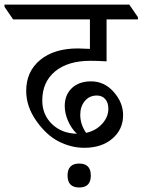

<svg xmlns="http://www.w3.org/2000/svg" viewBox="-62 -642 620 834"><path d="M121.6 -205.6Q121.6 -144 163.6 -103.3Q205.6 -62.5 272 -61Q248 -83.5 233.6 -116.7Q219.2 -149.9 219.2 -181.6Q219.2 -230 250.2 -259.3Q281.2 -288.6 333.5 -288.6Q391.6 -288.6 432.1 -242.4Q472.7 -196.3 472.7 -142.1Q472.7 -79.6 426 -39.8Q379.4 0 304.2 0Q247.6 0 193.8 -27.1Q140.1 -54.2 95.9 -116.7Q51.8 -179.2 51.8 -247.1Q51.8 -331.5 112.5 -381.6Q173.3 -431.6 275.9 -431.6L328.6 -429.7V-557.6H-4.9L-42.5 -612.3V-622.1H499.5L537.1 -567.4V-557.6H400.9V-375.5Q360.4 -377.9 331.1 -377.9Q232.9 -377.9 177.2 -331.8Q121.6 -285.6 121.6 -205.6ZM286.6 -143.6Q286.6 -101.6 312 -64.9Q354.5 -74.2 381.6 -104Q408.7 -133.8 408.7 -169.4Q408.7 -196.3 395 -211.7Q381.3 -227.1 358.9 -227.1Q326.2 -227.1 306.4 -203.1Q286.6 -179.2 286.6 -143.6ZM231.4 120.6Q231.4 68.4 282.2 68.4Q332.5 68.4 332.5 120.6Q332.5 172.4 282.2 172.4Q231.4 172.4 231.4 120.6Z"/></svg>

Font: Noto Serif Devanagari
Style: Regular
Weight: 400
Designer: Monotype Design Team
Foundry: Monotype Imaging Inc.
Version: Version 1.01